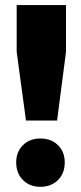

<svg xmlns="http://www.w3.org/2000/svg" viewBox="-20 -719 316 747"><path d="M44.9 -699.2H236.8V-517.1L202.1 -250H81.1L44.9 -517.1ZM137.2 -180.2Q179.2 -180.2 205.6 -154.3Q231.9 -128.4 231.9 -86.9Q231.9 -44.9 205.6 -18.6Q179.2 7.8 137.2 7.8Q95.7 7.8 69.3 -18.6Q43 -44.9 43 -86.9Q43 -128.4 69.3 -154.3Q95.7 -180.2 137.2 -180.2Z"/></svg>

Font: Montserrat-Arabic ExtraBold
Style: Regular
Weight: 800
Designer: Mohamed Gaber
Foundry: Kief Type Foundry
Version: Version 5.008;PS 005.008;hotconv 1.0.88;makeotf.lib2.5.64775